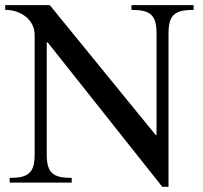

<svg xmlns="http://www.w3.org/2000/svg" viewBox="-20 -700 779 736"><path d="M112.8 -565.9Q112.8 -587.4 104 -605Q95.2 -622.6 79.8 -635.3Q64.5 -647.9 43.9 -655Q23.4 -662.1 0 -662.1V-680.2H170.9L576.2 -183.1H580.1V-571.8Q580.1 -599.1 575 -616.7Q569.8 -634.3 558.3 -644.3Q546.9 -654.3 528.6 -658.2Q510.3 -662.1 483.9 -662.1V-680.2H722.2V-662.1Q695.8 -662.1 677.5 -658.2Q659.2 -654.3 647.7 -644.3Q636.2 -634.3 631.1 -616.7Q626 -599.1 626 -571.8V16.1H602.1L163.1 -537.1H159.2V-107.9Q159.2 -80.6 164.3 -63.2Q169.4 -45.9 180.9 -35.9Q192.4 -25.9 210.4 -22Q228.5 -18.1 254.9 -18.1V0H17.1V-18.1Q43.5 -18.1 61.5 -22Q79.6 -25.9 91.1 -35.9Q102.5 -45.9 107.7 -63.2Q112.8 -80.6 112.8 -107.9Z"/></svg>

Font: YBG Bobotsari
Style: Regular
Weight: 400
Designer: R.S. Wihananto
Foundry: R.S. Wihananto
Version: Version 2.0.1